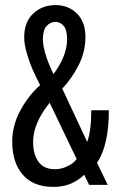

<svg xmlns="http://www.w3.org/2000/svg" viewBox="-20 -726 490 754"><path d="M189.5 8Q111 8 69.5 -39.8Q28 -87.5 28 -170.5Q28 -234.5 61 -294.2Q94 -354 137.5 -391.5Q117.5 -431.5 106.2 -457.2Q95 -483 85 -517.8Q75 -552.5 75 -580Q75 -639.5 110.5 -672.8Q146 -706 198 -706Q248.5 -706 282 -673Q315.5 -640 315.5 -581.5Q315.5 -521.5 288.2 -469Q261 -416.5 224.5 -378L322.5 -168.5Q338.5 -212.5 338.5 -293H407.5Q407.5 -155 361 -86.5L403 0H330L310.5 -40Q296.5 -24 265 -8Q233.5 8 189.5 8ZM190 -435Q243.5 -507 243.5 -572Q243.5 -608.5 230.2 -624.2Q217 -640 197.5 -640Q177.5 -640 163 -623.8Q148.5 -607.5 148.5 -572.5Q148.5 -564 149.5 -555Q150.5 -546 152.8 -536.5Q155 -527 157 -518.8Q159 -510.5 162.5 -500.8Q166 -491 168.5 -484.2Q171 -477.5 175 -468.5Q179 -459.5 180.8 -455.2Q182.5 -451 186 -443.5Q189.5 -436 190 -435ZM196 -61.5Q218.5 -61.5 238.8 -70.5Q259 -79.5 267.8 -87.2Q276.5 -95 281 -101.5L175 -322.5Q110 -241.5 110 -169Q110 -119.5 131.2 -90.5Q152.5 -61.5 196 -61.5Z"/></svg>

Font: League Mono Condensed
Style: Regular
Weight: 400
Width: 1
Designer: Tyler Finck
Foundry: The League of Moveable Type / Tyler Finck
Version: Version 2.210